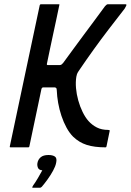

<svg xmlns="http://www.w3.org/2000/svg" viewBox="-20 -693 615 903"><path d="M29 0Q25 0 26 -4Q61 -171 96.5 -337Q132 -503 167 -669Q169 -673 172 -673Q175 -673 187 -673Q199 -673 214 -673Q229 -673 241 -673Q253 -673 256 -673Q261 -673 259 -669Q251 -631 244 -597.5Q237 -564 230 -532.5Q223 -501 216 -467Q209 -433 201 -395Q200 -392 200.5 -389.5Q201 -387 204 -387H261Q266 -387 270 -390Q274 -393 277 -397Q305 -435 329 -468Q353 -501 375.5 -531Q398 -561 422 -593.5Q446 -626 474 -664Q479 -669 481.5 -671Q484 -673 488 -673Q491 -673 503 -673Q515 -673 529 -673Q543 -673 554.5 -673Q566 -673 569 -673Q576 -673 574.5 -668.5Q573 -664 566 -652Q527 -602 491 -555Q455 -508 420.5 -460Q386 -412 350 -359Q344 -350 342 -344Q340 -338 339 -332Q335 -307 337.5 -278.5Q340 -250 348 -221Q356 -192 368.5 -166.5Q381 -141 396 -124Q413 -105 435.5 -93.5Q458 -82 489 -82Q491 -82 494 -81Q497 -80 496 -78L481 -5Q480 0 477 0Q424 0 388 -11.5Q352 -23 324 -50Q307 -67 293 -92.5Q279 -118 269 -148Q259 -178 253.5 -209Q248 -240 247 -269Q247 -277 243.5 -279.5Q240 -282 238 -282Q224 -282 210 -282Q196 -282 182 -282Q182 -282 179.5 -281Q177 -280 175 -275Q167 -236 160 -203.5Q153 -171 146.5 -139.5Q140 -108 133 -75.5Q126 -43 118 -4Q117 0 113 0Q110 0 98 0Q86 0 71 0Q56 0 44 0Q32 0 29 0ZM244 73Q241 89 229.5 110Q218 131 203.5 151Q189 171 177 185Q172 190 168 190Q161 190 151.5 190Q142 190 134 190Q131 189 131.5 187.5Q132 186 136 179Q145 167 158 145Q171 123 179 108Q163 107 158.5 96Q154 85 156 74Q159 57 171.5 46.5Q184 36 208 36Q228 36 238.5 43.5Q249 51 244 73Z"/></svg>

Font: Glory Thin Medium
Style: Italic
Weight: 500
Italic angle: -12°
Version: Version 1.011